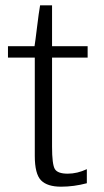

<svg xmlns="http://www.w3.org/2000/svg" viewBox="-20 -691 392 723"><path d="M10 -517H110Q113 -535 119.5 -589Q126 -643 131 -671H176V-517H310V-474H176V-139Q176 -72 186.5 -54.5Q197 -37 235 -37Q271 -37 307 -54V-1Q258 12 210 12Q158 12 134.5 -12Q111 -36 111 -104V-474H10Z"/></svg>

Font: Afta serif
Style: Regular
Weight: 400
Designer: parq.ink
Foundry: Oriol Esparraguera Font
Version: Version 1.000